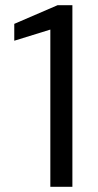

<svg xmlns="http://www.w3.org/2000/svg" viewBox="-20 -720 376 740"><path d="M174 0V-606L35 -563V-628L202 -700H259V0Z"/></svg>

Font: DM Sans 10pt
Style: Regular
Weight: 400
Version: Version 4.004;gftools[0.9.30]